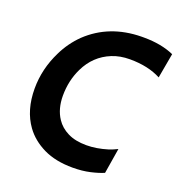

<svg xmlns="http://www.w3.org/2000/svg" viewBox="-125 -776 836 894"><g transform="rotate(20 293.5 -329.5)"><path d="M332 12Q247 12 187 -17.2Q127 -46.5 92 -95Q40 -167 40 -274.5Q40 -371.5 85 -462.5Q114 -522.5 161.5 -569Q267 -669 425.5 -671H437.5Q524 -671 587 -643L565 -520Q502 -553.5 411 -553.5Q362 -553.5 323 -537.5Q244 -505.5 205.5 -425.5Q175 -362.5 175 -288Q175 -222.5 205 -177.5Q226 -145.5 263.5 -126.8Q301 -108 356 -108Q405.5 -108 461 -125Q481 -131.5 503 -142.5L482.5 -17Q457.5 -6 418.2 3Q379 12 332 12Z"/></g></svg>

Font: Lucymar Sans SemiBold
Style: Italic
Weight: 600
Italic angle: -10°
Foundry: The League of Moveable Type (original font) / Main changes by Cristiano Sobral with portions from Mirco Monsees
Version: Version 2.00;August 30, 2020;FontCreator 13.0.0.2681 64-bit